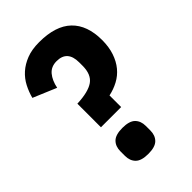

<svg xmlns="http://www.w3.org/2000/svg" viewBox="-217 -792 887 887"><g transform="rotate(-45 226.0 -349.0)"><path d="M140 -230V-384Q214 -387 247.5 -410.5Q281 -434 281 -491V-513Q281 -591 211 -591Q175 -591 154.5 -566.5Q134 -542 126 -502L12 -550Q20 -581 35 -610Q50 -639 74.5 -661Q99 -683 133.5 -696.5Q168 -710 216 -710Q323 -710 376 -659Q429 -608 429 -511Q429 -466 417 -430.5Q405 -395 384 -369.5Q363 -344 334 -328.5Q305 -313 272 -306V-230ZM208 12Q163 12 144 -7Q125 -26 125 -58V-88Q125 -120 144 -139Q163 -158 208 -158Q253 -158 272 -139Q291 -120 291 -88V-58Q291 -26 272 -7Q253 12 208 12Z"/></g></svg>

Font: IBM Plex Sans Cond
Style: Bold
Weight: 700
Width: 3
Designer: Mike Abbink, Paul van der Laan, Pieter van Rosmalen
Foundry: Bold Monday
Version: Version 1.3